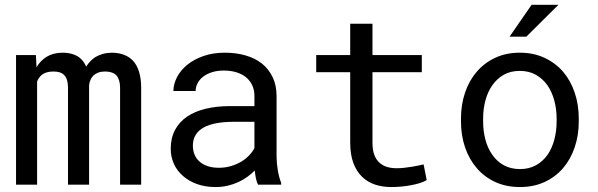

<svg xmlns="http://www.w3.org/2000/svg" viewBox="-20 -753 2440 783"><path d="M126.5 -528.3H45.4V0H131.3V-420.4Q134.3 -428.2 138.9 -435.1Q143.6 -441.9 149.9 -447.3Q158.2 -454.1 170.2 -457.8Q182.1 -461.4 198.2 -461.4Q212.9 -461.4 223.9 -457.8Q234.9 -454.1 242.2 -446.3Q250 -438 253.7 -425.3Q257.3 -412.6 257.3 -396V0H343.3V-395.5Q343.3 -398.4 343.3 -400.6Q343.3 -402.8 343.3 -405.3Q344.7 -417.5 349.1 -427.5Q353.5 -437.5 361.3 -445.3Q369.1 -452.6 380.9 -457Q392.6 -461.4 408.7 -461.4Q423.8 -461.4 435.3 -457.5Q446.8 -453.6 454.6 -445.8Q461.9 -437.5 465.8 -424.8Q469.7 -412.1 469.7 -395.5V0H555.7V-394.5Q555.7 -432.6 546.9 -460.7Q538.1 -488.8 521.5 -506.3Q506.3 -522 484.4 -530Q462.4 -538.1 435.1 -538.1Q415 -537.6 398.2 -532.7Q381.3 -527.8 367.7 -519.5Q356.9 -512.2 347.7 -502.4Q338.4 -492.7 331.5 -481.4Q326.2 -493.7 318.6 -503.4Q311 -513.2 301.8 -520Q289.1 -528.8 272.2 -533.4Q255.4 -538.1 234.4 -538.1Q197.3 -537.6 171.1 -522Q145 -506.3 128.9 -478.5Z M1032.2 0H1126.5V-7.8Q1117.7 -29.8 1112.8 -59.3Q1107.9 -88.9 1107.9 -115.2V-360.8Q1107.9 -405.3 1091.8 -438.5Q1075.7 -471.7 1047.9 -494.1Q1019.5 -516.1 981 -527.1Q942.4 -538.1 897.5 -538.1Q848.1 -538.1 809.3 -524.4Q770.5 -510.7 743.7 -488.8Q716.3 -466.3 701.9 -438.5Q687.5 -410.6 687 -381.8H777.8Q777.8 -398.4 785.9 -413.8Q793.9 -429.2 808.6 -440.4Q823.2 -451.7 844.5 -458.5Q865.7 -465.3 892.6 -465.3Q921.4 -465.3 944.6 -458Q967.8 -450.7 983.9 -437.5Q1000 -423.8 1008.8 -404.8Q1017.6 -385.7 1017.6 -361.8V-320.3H918.9Q863.8 -320.3 819.1 -309.6Q774.4 -298.8 742.7 -277.3Q710.9 -255.4 693.6 -222.7Q676.3 -189.9 676.3 -146.5Q676.3 -113.3 689.2 -84.7Q702.1 -56.2 726.1 -35.6Q749.5 -14.6 783.4 -2.4Q817.4 9.8 859.4 9.8Q885.3 9.8 908.2 4.4Q931.2 -1 951.7 -10.3Q971.7 -19.5 988.5 -31.7Q1005.4 -43.9 1019 -57.6Q1020.5 -41 1023.7 -25.6Q1026.9 -10.3 1032.2 0ZM872.6 -68.8Q846.2 -68.8 826.2 -75.7Q806.2 -82.5 793 -94.7Q779.8 -106.4 773.2 -123Q766.6 -139.6 766.6 -159.2Q766.6 -179.7 774.2 -195.8Q781.7 -211.9 796.4 -223.6Q816.9 -240.2 851.8 -248.3Q886.7 -256.3 933.6 -256.3H1017.6V-149.4Q1009.8 -133.8 996.1 -119.4Q982.4 -105 963.9 -93.8Q944.8 -82.5 921.9 -75.7Q898.9 -68.8 872.6 -68.8Z M1499 -656.2H1408.2V-528.3H1269.5V-458.5H1408.2V-171.4Q1408.2 -122.6 1421.1 -88.1Q1434.1 -53.7 1456.5 -32.2Q1479 -10.3 1509.5 -0.2Q1540 9.8 1575.2 9.8Q1596.2 9.8 1617.4 7.8Q1638.7 5.9 1657.7 2Q1676.8 -1.5 1692.9 -6.6Q1709 -11.7 1720.2 -18.6L1707.5 -82.5Q1699.2 -80.6 1686.3 -77.9Q1673.3 -75.2 1658.7 -72.8Q1643.6 -70.3 1627.9 -68.6Q1612.3 -66.9 1597.7 -66.9Q1577.6 -66.9 1559.8 -71.8Q1542 -76.7 1528.3 -88.9Q1514.6 -100.6 1506.8 -120.6Q1499 -140.6 1499 -171.4V-458.5H1700.2V-528.3H1499Z M1859.9 -269V-258.3Q1859.9 -201.2 1876.5 -152.3Q1893.1 -103.5 1924.3 -67.4Q1955.1 -31.2 1999.8 -10.7Q2044.4 9.8 2100.6 9.8Q2156.2 9.8 2200.7 -10.7Q2245.1 -31.2 2276.4 -67.4Q2307.1 -103.5 2323.7 -152.3Q2340.3 -201.2 2340.3 -258.3V-269Q2340.3 -326.2 2323.7 -375.2Q2307.1 -424.3 2276.4 -460.4Q2245.1 -496.6 2200.4 -517.3Q2155.8 -538.1 2099.6 -538.1Q2043.9 -538.1 1999.5 -517.3Q1955.1 -496.6 1924.3 -460.4Q1893.1 -424.3 1876.5 -375.2Q1859.9 -326.2 1859.9 -269ZM1950.2 -258.3V-269Q1950.2 -307.6 1959.5 -343Q1968.8 -378.4 1987.8 -405.3Q2006.3 -432.1 2034.2 -448Q2062 -463.9 2099.6 -463.9Q2137.2 -463.9 2165.3 -448Q2193.4 -432.1 2212.4 -405.3Q2231 -378.4 2240.5 -343Q2250 -307.6 2250 -269V-258.3Q2250 -219.2 2240.7 -183.8Q2231.4 -148.4 2212.9 -121.6Q2193.8 -94.7 2165.8 -79.1Q2137.7 -63.5 2100.6 -63.5Q2063 -63.5 2034.7 -79.1Q2006.3 -94.7 1987.8 -121.6Q1968.8 -148.4 1959.5 -183.8Q1950.2 -219.2 1950.2 -258.3ZM2147.9 -733.4 2058.1 -603.5H2126.5L2257.3 -733.4Z"/></svg>

Font: RobotoMono Nerd Font
Style: Regular
Weight: 400
Monospace: yes
Designer: Google
Version: Version 3.000;Nerd Fonts 3.2.1